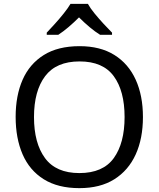

<svg xmlns="http://www.w3.org/2000/svg" viewBox="-20 -964 821 994"><path d="M720 -358Q720 -247 682.5 -164.5Q645 -82 572 -36Q499 10 391 10Q280 10 206.5 -36Q133 -82 97 -165Q61 -248 61 -359Q61 -469 97 -551Q133 -633 206.5 -679Q280 -725 392 -725Q499 -725 572 -679.5Q645 -634 682.5 -551.5Q720 -469 720 -358ZM156 -358Q156 -223 213 -145.5Q270 -68 391 -68Q513 -68 569 -145.5Q625 -223 625 -358Q625 -493 569 -569.5Q513 -646 392 -646Q271 -646 213.5 -569.5Q156 -493 156 -358ZM435 -944Q447 -922 469.5 -894.5Q492 -867 516.5 -840.5Q541 -814 560 -795V-784H498Q472 -800 444 -823.5Q416 -847 389 -874Q362 -847 335 -824Q308 -801 282 -784H222V-795Q241 -815 264.5 -841Q288 -867 310 -894.5Q332 -922 345 -944Z"/></svg>

Font: Noto Sans Old North Arabian
Style: Regular
Weight: 400
Designer: Monotype Design Team
Foundry: Monotype Imaging Inc.
Version: Version 2.001; ttfautohint (v1.8.4.7-5d5b)